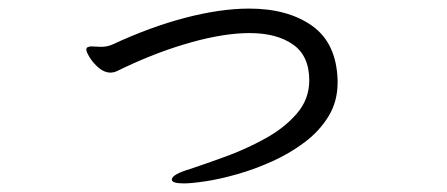

<svg xmlns="http://www.w3.org/2000/svg" viewBox="-20 -415 1040 447"><path d="M766 -223Q766 -179 745 -144.5Q724 -110 689.5 -84Q655 -58 614 -39.5Q573 -21 532.5 -9.5Q492 2 459 7Q426 12 408 12Q380 12 380 3Q380 -9 424 -22Q460 -34 506.5 -51Q553 -68 597.5 -92.5Q642 -117 671 -150.5Q700 -184 700 -228Q700 -285 662 -311.5Q624 -338 561 -338Q503 -338 427 -317Q351 -296 270 -258Q260 -253 252.5 -249.5Q245 -246 237 -246Q223 -246 210 -257Q197 -268 189 -281Q181 -294 181 -299Q181 -304 184 -305Q188 -307 193 -307Q198 -307 203 -306.5Q208 -306 215 -306Q221 -306 227.5 -307Q234 -308 241 -311Q329 -352 411 -373.5Q493 -395 560 -395Q650 -395 706.5 -355Q763 -315 766 -229Z"/></svg>

Font: Klee One SemiBold
Style: Regular
Weight: 600
Designer: Fontworks Inc.
Foundry: Fontworks Inc.
Version: Version 1.00;January 12, 2022;FontCreator 13.0.0.2683 64-bit